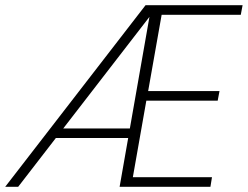

<svg xmlns="http://www.w3.org/2000/svg" viewBox="-30 -720 955 740"><path d="M-10 0 531 -700H905L898 -663H593L541 -369H816L809 -332H534L482 -37H787L781 0H431L546 -655L40 0ZM161 -188 186 -225H490L484 -188Z"/></svg>

Font: DM Sans 11pt ExtraLight
Style: Italic
Weight: 250
Italic angle: -10°
Version: Version 4.004;gftools[0.9.30]